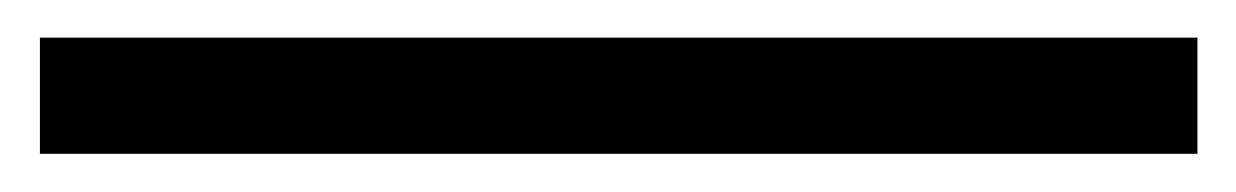

<svg xmlns="http://www.w3.org/2000/svg" viewBox="-20 71 650 101"><path d="M609.9 151.9H1V90.8H609.9Z"/></svg>

Font: Laureen pro
Style: Bold
Weight: 700
Designer: Ahmed zaza
Foundry: zazatype
Version: Version 1.000